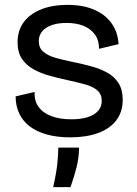

<svg xmlns="http://www.w3.org/2000/svg" viewBox="-20 -550 563 787"><path d="M268 13Q214 13 172.5 1.5Q131 -10 102.5 -31.5Q74 -53 59 -84.5Q44 -116 44 -155L122 -173Q120 -137 138 -112Q156 -87 190.5 -74Q225 -61 272 -61Q332 -61 364.5 -81Q397 -101 397 -136Q397 -164 379 -179.5Q361 -195 329 -204Q297 -213 255 -222Q218 -230 182 -240Q146 -250 116.5 -266.5Q87 -283 69.5 -309.5Q52 -336 52 -377Q52 -424 76.5 -458Q101 -492 147 -511Q193 -530 257 -530Q320 -530 365.5 -510.5Q411 -491 437 -455Q463 -419 466 -369L386 -350Q386 -385 369 -408.5Q352 -432 322.5 -444Q293 -456 253 -456Q200 -456 169.5 -436Q139 -416 139 -381Q139 -354 157.5 -338Q176 -322 207.5 -313Q239 -304 279 -296Q318 -288 354.5 -278Q391 -268 420 -252Q449 -236 466 -209Q483 -182 483 -141Q483 -91 456.5 -56.5Q430 -22 381.5 -4.5Q333 13 268 13ZM198 217Q212 155 215.5 115.5Q219 76 219 55H304Q304 95 293.5 136.5Q283 178 269 217Z"/></svg>

Font: Bricolage Grotesque 28pt
Style: Regular
Weight: 400
Version: Version 1.001;gftools[0.9.33.dev8+g029e19f]